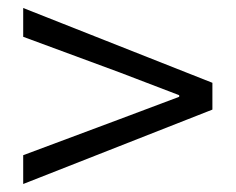

<svg xmlns="http://www.w3.org/2000/svg" viewBox="-20 -610 589 480"><path d="M38 -222 279 -312 428 -368V-372L279 -429L38 -518V-590L511 -403V-336L38 -150Z"/></svg>

Font: Noto Sans CJK KR DemiLight
Style: Regular
Weight: 350
Designer: Ryoko NISHIZUKA à€õÀ (kana & ideographs); Paul D. Hunt (Latin, Greek & Cyrillic); Wenlong ZHANG NG  (bopomofo); Sandoll 
Foundry: Adobe Systems Incorporated
Version: Version 1.004 April 21, 2017